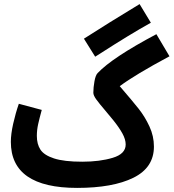

<svg xmlns="http://www.w3.org/2000/svg" viewBox="-20 -897 848 938"><path d="M472 -637 445 -620 390 -708Q510 -785 662 -877L717 -786Q613 -728 472 -637ZM565 -476Q627 -404 657.5 -365.5Q688 -327 710 -279.5Q732 -232 732 -181Q732 -78 631.5 -28.5Q531 21 357 21Q33 21 33 -204Q33 -242 44.5 -293Q56 -344 72 -390L184 -360Q173 -320 166.5 -291Q160 -262 160 -233Q160 -193 177.5 -166Q195 -139 244 -123Q293 -107 382 -107Q467 -107 530.5 -126Q594 -145 594 -191Q594 -216 578 -245Q562 -274 534 -309L495 -356Q465 -391 450.5 -411Q436 -431 436 -444Q436 -470 441.5 -500Q447 -530 457 -540Q529 -616 744 -730L808 -622Q640 -532 565 -476Z"/></svg>

Font: Noto Sans Arabic Cond
Style: Bold
Weight: 700
Width: 3
Designer: Nadine Chahine
Foundry: Monotype Imaging Inc.
Version: Version 1.001